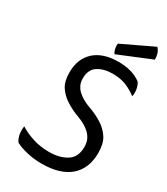

<svg xmlns="http://www.w3.org/2000/svg" viewBox="-225 -1003 975 1123"><g transform="rotate(30 262.5 -441.5)"><path d="M510.7 -583Q513.7 -594.7 513.7 -606.4Q513.7 -618.2 511.7 -630.9Q506.8 -657.2 495.1 -673.8Q464.8 -696.3 426.8 -707Q387.7 -717.8 342.8 -717.8Q237.3 -717.8 179.7 -665Q123 -612.3 123 -521.5Q123 -460 146.5 -424.8Q170.9 -388.7 206.1 -366.2Q248 -338.9 296.9 -321.3Q345.7 -303.7 377.9 -275.4Q395.5 -259.8 406.2 -238.3Q417 -216.8 417 -186.5Q417 -116.2 369.1 -86.9Q321.3 -57.6 252 -57.6Q192.4 -57.6 140.6 -74.2Q88.9 -90.8 51.8 -115.2Q49.8 -102.5 49.8 -88.9Q49.8 -75.2 51.8 -61.5Q57.6 -33.2 70.3 -15.6Q100.6 1 146.5 11.7Q192.4 23.4 249 23.4Q373 23.4 439.5 -34.2Q504.9 -91.8 504.9 -196.3Q504.9 -258.8 481.4 -295.9Q457 -333 420.9 -356.4Q378.9 -383.8 329.1 -401.4Q280.3 -418 247.1 -446.3Q229.5 -460.9 218.8 -481.4Q208 -501 208 -530.3Q208 -588.9 248 -615.2Q288.1 -640.6 347.7 -640.6Q400.4 -640.6 440.4 -624Q479.5 -607.4 510.7 -583ZM284.2 -807.6Q283.2 -801.8 283.2 -795.9Q283.2 -783.2 286.1 -771.5Q290 -754.9 297.9 -744.1Q372.1 -774.4 518.6 -835Q518.6 -856.4 512.7 -876Q505.9 -894.5 493.2 -907.2Q422.9 -874 284.2 -807.6Z"/></g></svg>

Font: cl
Style: Italic
Weight: 400
Designer: Mitja Miklavcic
Version: Version 7.504; 2011; Build 1022